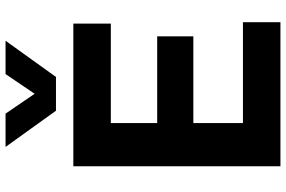

<svg xmlns="http://www.w3.org/2000/svg" viewBox="-188 -834 1022 686"><g transform="rotate(-90 323.0 -491.0)"><path d="M536.2 -311.2H76.4V-440.4H536.2ZM581.6 -606H76.4V-740H581.6ZM586.6 0H76.4V-134H586.6ZM226.4 0H72V-740H226.4ZM391 -802H270.4L141 -982.2H260L356.2 -841.2L305.4 -840.6L401.4 -982.2H520.4Z"/></g></svg>

Font: Be Vietnam Pro Variable Thin
Style: Regular
Weight: 100
Designer: Lam Bao, Tony Le, Vietanh Nguyen
Foundry: Yellow Type Foundry
Version: Version 1.002